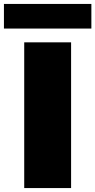

<svg xmlns="http://www.w3.org/2000/svg" viewBox="-58 -955 484 975"><path d="M65 0V-740H303V0ZM-38 -810V-935H406V-810Z"/></svg>

Font: Encode Sans SC Expanded Black
Style: Regular
Weight: 900
Width: 7
Designer: Multiple Designers
Foundry: Impallari Type
Version: Version 3.002